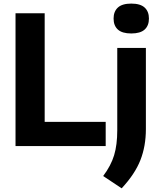

<svg xmlns="http://www.w3.org/2000/svg" viewBox="-20 -814 892 1070"><path d="M66.5 0V-740H229V-135H569V0ZM658 235.5 555 167Q598.5 109 616 51Q633.5 -7 633.5 -88V-547H793V-94.5Q793 0.5 762.5 78.2Q732 156 658 235.5ZM711.5 -627.5Q661 -627.5 637 -649.2Q613 -671 613 -710.5Q613 -750 637 -772Q661 -794 711.5 -794Q762 -794 786 -772Q810 -750 810 -710.5Q810 -671 786 -649.2Q762 -627.5 711.5 -627.5Z"/></svg>

Font: Encode Sans
Style: Bold
Weight: 700
Designer: Multiple Designers
Foundry: Impallari Type
Version: Version 3.002; ttfautohint (v1.8.3) -l 8 -r 50 -G 200 -x 14 